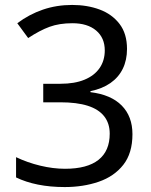

<svg xmlns="http://www.w3.org/2000/svg" viewBox="-20 -796 612 777"><path d="M242 -39Q183 -39 133.5 -49Q84 -59 45 -78V-160Q91 -138 143 -125.5Q195 -113 243 -113Q333 -113 378.5 -149Q424 -185 424 -255Q424 -297 401.5 -325.5Q379 -354 335 -368Q291 -382 224 -382H155V-457H225Q282 -457 322 -473.5Q362 -490 383 -520.5Q404 -551 404 -592Q404 -643 369 -672.5Q334 -702 273 -702Q220 -702 180.5 -687.5Q141 -673 94 -642L50 -702Q98 -738 153.5 -757Q209 -776 272 -776Q333 -776 383 -757.5Q433 -739 463.5 -699.5Q494 -660 494 -598Q494 -553 477 -518Q460 -483 427 -460Q394 -437 346 -427V-423Q429 -413 472.5 -369Q516 -325 516 -253Q516 -176 479 -129Q442 -82 379.5 -60.5Q317 -39 242 -39Z"/></svg>

Font: Noto Sans Tamil UI
Style: Regular
Weight: 400
Designer: Jelle Bosma - Monotype Design Team
Foundry: Monotype Imaging Inc.
Version: Version 2.004